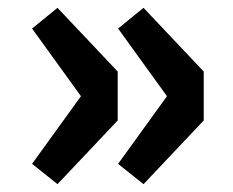

<svg xmlns="http://www.w3.org/2000/svg" viewBox="-20 -534 597 491"><path d="M127 -63 281 -226V-351L127 -514L62 -461L187 -288L62 -115ZM347 -63 501 -226V-351L347 -514L282 -461L407 -288L282 -115Z"/></svg>

Font: Noto Sans CJK Black
Style: Bold
Weight: 900
Designer: Ryoko NISHIZUKA (kana & ideographs); Paul D. Hunt (Latin, Greek & Cyrillic); Wenlong ZHANG (bopomofo); Sandoll Communica
Foundry: Adobe Systems Incorporated
Version: Version 1.000;PS 1;hotconv 1.0.78;makeotf.lib2.5.61930